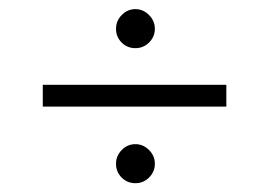

<svg xmlns="http://www.w3.org/2000/svg" viewBox="-20 -467 595 425"><path d="M236.8 -403.3Q236.8 -420.9 249.5 -433.8Q262.2 -446.8 279.8 -446.8Q296.9 -446.8 309.8 -433.8Q322.8 -420.9 322.8 -403.3Q322.8 -385.7 310.1 -373Q297.4 -360.4 279.8 -360.4Q261.7 -360.4 249.3 -372.8Q236.8 -385.3 236.8 -403.3ZM74.7 -231V-279.3H481V-231ZM236.8 -104.5Q236.8 -122.1 249.5 -135Q262.2 -147.9 279.8 -147.9Q296.9 -147.9 309.8 -135Q322.8 -122.1 322.8 -104.5Q322.8 -86.9 310.1 -74.2Q297.4 -61.5 279.8 -61.5Q261.7 -61.5 249.3 -74Q236.8 -86.4 236.8 -104.5Z"/></svg>

Font: Vazirmatn FD NL ExtraLight
Style: Regular
Weight: 200
Designer: Saber Rastikerdar
Foundry: Saber Rastikerdar
Version: Version 33.003